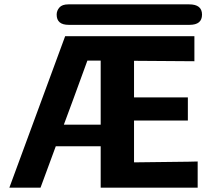

<svg xmlns="http://www.w3.org/2000/svg" viewBox="-20 -861 981 881"><path d="M240 -794Q240 -812 252.5 -826.5Q265 -841 294 -841H848Q907 -841 907 -794Q907 -747 850 -747H295Q240 -747 240 -794ZM23 0 279 -695H872V-580L595 -582V-414H842V-308H595V-116L844 -119Q851 -119 865 -119.5Q879 -120 887 -120V0H442V-190H236L166 0ZM273 -289H442V-583H381Q305 -374 273 -289Z"/></svg>

Font: Coval
Style: Heavy
Weight: 900
Foundry: Context Ltd
Version: Version 001.000